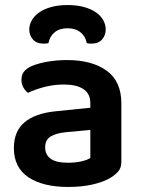

<svg xmlns="http://www.w3.org/2000/svg" viewBox="-20 -726 562 761"><path d="M250 -81Q279 -81 303 -86.5Q327 -92 338 -100V-211L241 -202Q201 -198 180 -184.5Q159 -171 159 -142Q159 -113 180.5 -97Q202 -81 250 -81ZM246 -488Q344 -488 402.5 -446Q461 -404 461 -316V-85Q461 -61 449 -47Q437 -33 419 -22Q391 -5 348 5Q305 15 250 15Q150 15 92.5 -23.5Q35 -62 35 -139Q35 -206 77.5 -241.5Q120 -277 201 -285L338 -299V-317Q338 -355 310.5 -373Q283 -391 233 -391Q194 -391 157 -381.5Q120 -372 91 -358Q80 -366 72.5 -379.5Q65 -393 65 -409Q65 -429 74.5 -441.5Q84 -454 105 -464Q134 -476 171 -482Q208 -488 246 -488ZM248 -614Q216 -614 196.5 -598Q177 -582 172 -555Q167 -554 163 -553.5Q159 -553 154 -553Q125 -553 110.5 -569.5Q96 -586 96 -609Q96 -628 106 -645.5Q116 -663 135 -676.5Q154 -690 182.5 -698Q211 -706 248 -706Q285 -706 313.5 -698Q342 -690 361 -676.5Q380 -663 389.5 -645.5Q399 -628 399 -609Q399 -586 384.5 -569.5Q370 -553 341 -553Q334 -553 324 -555Q319 -582 299 -598Q279 -614 248 -614Z"/></svg>

Font: Baloo Bhai 2 SemiBold
Style: Regular
Weight: 600
Designer: Supriya Tembe, Noopur Datye and Ek Type
Foundry: Ek Type
Version: Version 1.640;PS 1.000;hotconv 16.6.51;makeotf.lib2.5.65220;